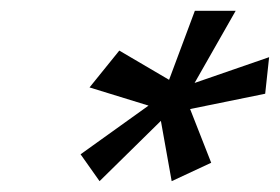

<svg xmlns="http://www.w3.org/2000/svg" viewBox="-20 -688 519 356"><path d="M164.6 -352.1 129.4 -401.9 255.4 -492.2 146 -525.9 201.2 -594.2 293.5 -540 341.3 -668H417L340.8 -534.2L479 -582L471.7 -514.2L332.5 -485.8L371.6 -386.2L298.3 -352.1L278.3 -463.9Z"/></svg>

Font: Damion
Style: Regular
Weight: 400
Designer: Vernon Adams
Foundry: Vernon Adams
Version: Version 1.100; ttfautohint (v1.8.4.7-5d5b)